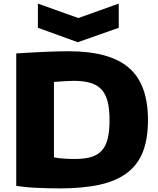

<svg xmlns="http://www.w3.org/2000/svg" viewBox="-20 -1034 877 1064"><path d="M190 -1014 414 -934 638 -1014V-880L411 -800L190 -880ZM310 10Q275 10 240.5 9Q206 8 174.5 6.5Q143 5 116 2Q89 -1 70 -4V-738Q259 -750 360 -750Q588 -750 694 -658.5Q800 -567 800 -369Q800 -267 773 -195.5Q746 -124 687 -78Q628 -32 535 -11Q442 10 310 10ZM395 -153Q449 -153 485.5 -164Q522 -175 544.5 -200Q567 -225 577 -266.5Q587 -308 587 -369Q587 -429 576.5 -470.5Q566 -512 543 -537.5Q520 -563 482 -574.5Q444 -586 390 -586Q370 -586 343.5 -584.5Q317 -583 279 -580V-162Q305 -157 334.5 -155Q364 -153 395 -153Z"/></svg>

Font: Encode Sans Wide
Style: ExtraBold
Weight: 800
Designer: Pablo Impallari, Andres Torresi
Foundry: Pablo Impallari, Andres Torresi
Version: Version 1.000; ttfautohint (v1.00) -l 8 -r 50 -G 200 -x 14 -